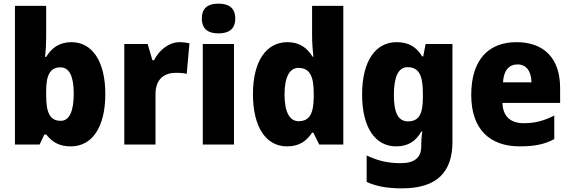

<svg xmlns="http://www.w3.org/2000/svg" viewBox="-20 -792 3127 1052"><path d="M233 -586V-760H62V0H197L223 -55H233C265 -17 299 10 368 10C483 10 557 -92 557 -277C557 -459 483 -561 372 -561C305 -561 262 -529 233 -480H227C231 -517 233 -552 233 -586ZM311 -423C360 -423 384 -374 384 -279C384 -180 359 -130 313 -130C254 -130 233 -174 233 -268V-295C233 -382 256 -423 311 -423Z M964 -561C903 -561 850 -514 824 -462H815L789 -551H661V0H832V-275C832 -367 888 -393 944 -393C973 -393 989 -391 1003 -387L1018 -555C1003 -558 982 -561 964 -561Z M1177 -772C1123 -772 1086 -752 1086 -690C1086 -630 1124 -609 1177 -609C1230 -609 1269 -630 1269 -690C1269 -751 1231 -772 1177 -772ZM1262 -551H1091V0H1262Z M1552 10C1621 10 1660 -20 1690 -65H1697L1729 0H1861V-760H1690V-598C1690 -561 1693 -515 1697 -481H1693C1663 -530 1621 -561 1555 -561C1441 -561 1366 -460 1366 -276C1366 -92 1440 10 1552 10ZM1616 -128C1569 -128 1539 -174 1539 -274C1539 -372 1568 -420 1615 -420C1678 -420 1699 -373 1699 -281V-260C1698 -169 1676 -128 1616 -128Z M2153 -561C2038 -561 1964 -458 1964 -274C1964 -92 2037 10 2150 10C2219 10 2260 -21 2288 -71H2294C2290 -47 2288 -18 2288 1V11C2288 73 2249 102 2176 102C2103 102 2052 89 1989 60V205C2045 230 2104 240 2184 240C2373 240 2459 151 2459 -14V-551H2312L2299 -483H2293C2263 -533 2221 -561 2153 -561ZM2213 -424C2277 -424 2297 -376 2297 -280V-255C2297 -168 2275 -127 2216 -127C2163 -127 2138 -172 2138 -271C2138 -372 2163 -424 2213 -424Z M2810 -561C2657 -561 2562 -465 2562 -272C2562 -82 2665 10 2828 10C2910 10 2966 -2 3017 -30V-159C2960 -130 2912 -117 2849 -117C2774 -117 2735 -158 2733 -228H3049V-310C3049 -474 2959 -561 2810 -561ZM2816 -439C2865 -439 2891 -400 2892 -341H2736C2740 -409 2771 -439 2816 -439Z"/></svg>

Font: Noto Sans Bengali SemiCondensed ExtraBold
Style: Regular
Weight: 800
Width: 4
Designer: Joana Ranito - Universal Thirst; Jelle Bosma - Monotype Design Team
Foundry: Universal Thirst ehf.
Version: Version 3.000